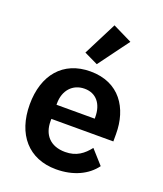

<svg xmlns="http://www.w3.org/2000/svg" viewBox="-149 -901 855 1010"><g transform="rotate(20 279.0 -396.5)"><path d="M285 12C382 12 458 -25 501 -84L432 -161C400 -120 362 -90 299 -90C215 -90 172 -141 172 -216V-229H519V-271C519 -414 444 -534 281 -534C128 -534 39 -427 39 -262C39 -95 131 12 285 12ZM283 -438C349 -438 386 -389 386 -317V-308H172V-316C172 -388 216 -438 283 -438ZM424 -752 316 -805 221 -618 298 -581Z"/></g></svg>

Font: IBM Plex Thai SemiBold
Style: Regular
Weight: 600
Designer: Mike Abbink, Paul van der Laan, Pieter van Rosmalen, Ben Mitchell, Mark Frömberg
Foundry: Bold Monday
Version: Version 1.0